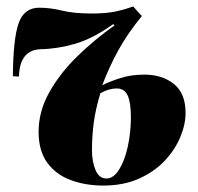

<svg xmlns="http://www.w3.org/2000/svg" viewBox="-20 -563 615 597"><path d="M298 -298Q322 -310 355 -320.5Q388 -331 429 -331Q484 -331 520.5 -302Q557 -273 557 -212Q557 -176 540.5 -136.5Q524 -97 492 -63Q460 -29 412 -7.5Q364 14 301 14Q246 14 200 -3Q154 -20 127 -57Q100 -94 100 -153Q100 -217 133.5 -276.5Q167 -336 221 -388.5Q275 -441 336 -484L332 -488Q269 -443 214 -427Q159 -411 107 -410Q41 -408 39 -325L20 -326Q21 -443 38 -491Q55 -539 102 -539Q137 -539 173 -530Q209 -521 266 -521Q309 -521 338 -527Q367 -533 394 -543L421 -513Q376 -458 347.5 -406Q319 -354 298 -298ZM292 -273Q277 -223 271.5 -181.5Q266 -140 266 -95Q266 -61 277 -34.5Q288 -8 311 -8Q333 -8 350.5 -36Q368 -64 377.5 -108Q387 -152 387 -199Q387 -244 377 -266Q367 -288 343 -288Q318 -288 292 -273Z"/></svg>

Font: Literata 72pt ExtraBold
Style: Italic
Weight: 800
Italic angle: -2°
Designer: Latin by Veronika Burian and Jose Scaglione. Greek by Irene Vlachou. Cyrillic by Vera Evstafieva
Foundry: TypeTogether
Version: Version 3.002